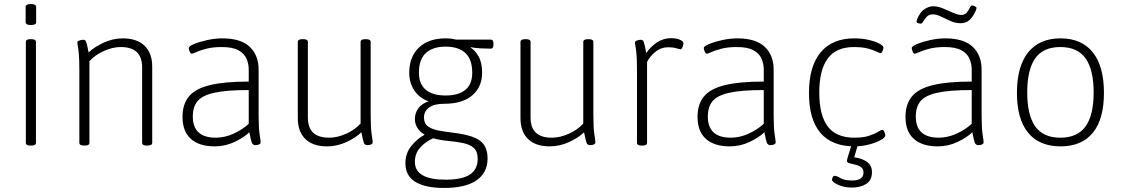

<svg xmlns="http://www.w3.org/2000/svg" viewBox="-20 -719 5557 951"><path d="M130 2Q108 2 108 -12V-511Q108 -525 130 -525H136Q158 -525 158 -511V-12Q158 2 136 2ZM133 -595Q107 -595 107 -609V-685Q107 -699 133 -699Q159 -699 159 -685V-609Q159 -595 133 -595Z M395 2Q373 2 373 -12V-373Q373 -424 370.5 -451Q368 -478 365.5 -490.5Q363 -503 363 -509Q363 -515 373.5 -518.5Q384 -522 393 -522Q403 -522 407 -511Q411 -500 419 -459Q445 -485 492 -507Q539 -529 588 -529Q658 -529 696 -492.5Q734 -456 734 -388V-12Q734 2 711 2H706Q684 2 684 -12V-386Q684 -486 578 -486Q538 -486 494.5 -466.5Q451 -447 423 -416V-12Q423 2 401 2Z M1044 6Q967 6 925.5 -31Q884 -68 884 -140Q884 -203 916 -241.5Q948 -280 1020 -297.5Q1092 -315 1212 -315V-374Q1212 -403 1201 -428.5Q1190 -454 1161 -470Q1132 -486 1079 -486Q1035 -486 1003.5 -478Q972 -470 953.5 -461.5Q935 -453 930 -453Q924 -453 919.5 -463.5Q915 -474 915 -481Q915 -490 941.5 -501Q968 -512 1006.5 -520.5Q1045 -529 1081 -529Q1172 -529 1216.5 -487.5Q1261 -446 1261 -373V-150Q1261 -85 1266 -53Q1271 -21 1271 -14Q1271 -7 1263 -3.5Q1255 0 1245 0Q1233 0 1228 -11Q1223 -22 1215 -64Q1190 -39 1143 -16.5Q1096 6 1044 6ZM1049 -37Q1093 -37 1137 -57Q1181 -77 1212 -106V-273Q1101 -273 1041 -259.5Q981 -246 958 -217.5Q935 -189 935 -142Q935 -37 1049 -37Z M1600 6Q1530 6 1492.5 -30.5Q1455 -67 1455 -134V-511Q1455 -525 1478 -525H1483Q1505 -525 1505 -511V-136Q1505 -37 1610 -37Q1651 -37 1694.5 -56.5Q1738 -76 1766 -107V-511Q1766 -525 1789 -525H1793Q1816 -525 1816 -511V-150Q1816 -85 1821 -53Q1826 -21 1826 -14Q1826 -7 1818 -3.5Q1810 0 1800 0Q1787 0 1782.5 -11Q1778 -22 1770 -64Q1744 -38 1697 -16Q1650 6 1600 6Z M2179 212Q2087 212 2037.5 182Q1988 152 1988 89Q1988 41 2016.5 5Q2045 -31 2082 -51V-53Q2062 -64 2048.5 -84Q2035 -104 2035 -130Q2035 -159 2052 -182.5Q2069 -206 2103 -217Q2058 -233 2032.5 -270.5Q2007 -308 2007 -359Q2007 -437 2054.5 -483Q2102 -529 2188 -529Q2215 -529 2238 -523H2410Q2424 -523 2424 -505V-496Q2424 -478 2410 -478Q2386 -478 2360 -479.5Q2334 -481 2312 -485L2311 -483Q2331 -472 2349.5 -441Q2368 -410 2368 -359Q2368 -289 2319.5 -247Q2271 -205 2180 -205Q2131 -205 2105.5 -186.5Q2080 -168 2080 -138Q2080 -107 2100.5 -92.5Q2121 -78 2155 -72Q2189 -66 2229 -61Q2319 -50 2357 -22.5Q2395 5 2395 66Q2395 136 2340.5 174Q2286 212 2179 212ZM2187 -246Q2251 -246 2285 -274Q2319 -302 2319 -359Q2319 -425 2285 -456.5Q2251 -488 2187 -488Q2124 -488 2089.5 -456.5Q2055 -425 2055 -359Q2055 -302 2089.5 -274Q2124 -246 2187 -246ZM2187 171Q2269 171 2307.5 145.5Q2346 120 2346 68Q2346 31 2327 14Q2308 -3 2275.5 -10Q2243 -17 2204 -20.5Q2165 -24 2125 -34Q2087 -17 2061 12Q2035 41 2035 83Q2035 171 2187 171Z M2703 6Q2633 6 2595.5 -30.5Q2558 -67 2558 -134V-511Q2558 -525 2581 -525H2586Q2608 -525 2608 -511V-136Q2608 -37 2713 -37Q2754 -37 2797.5 -56.5Q2841 -76 2869 -107V-511Q2869 -525 2892 -525H2896Q2919 -525 2919 -511V-150Q2919 -85 2924 -53Q2929 -21 2929 -14Q2929 -7 2921 -3.5Q2913 0 2903 0Q2890 0 2885.5 -11Q2881 -22 2873 -64Q2847 -38 2800 -16Q2753 6 2703 6Z M3157 2Q3135 2 3135 -12V-373Q3135 -424 3132.5 -451Q3130 -478 3127.5 -490.5Q3125 -503 3125 -509Q3125 -515 3135.5 -518.5Q3146 -522 3155 -522Q3165 -522 3169 -510.5Q3173 -499 3181 -456Q3203 -489 3235 -509.5Q3267 -530 3304 -530Q3329 -530 3347 -522.5Q3365 -515 3365 -505Q3365 -496 3360.5 -485.5Q3356 -475 3351 -475Q3346 -475 3329.5 -480Q3313 -485 3291 -485Q3254 -485 3226 -462Q3198 -439 3185 -412V-12Q3185 2 3163 2Z M3595 6Q3518 6 3476.5 -31Q3435 -68 3435 -140Q3435 -203 3467 -241.5Q3499 -280 3571 -297.5Q3643 -315 3763 -315V-374Q3763 -403 3752 -428.5Q3741 -454 3712 -470Q3683 -486 3630 -486Q3586 -486 3554.5 -478Q3523 -470 3504.5 -461.5Q3486 -453 3481 -453Q3475 -453 3470.5 -463.5Q3466 -474 3466 -481Q3466 -490 3492.5 -501Q3519 -512 3557.5 -520.5Q3596 -529 3632 -529Q3723 -529 3767.5 -487.5Q3812 -446 3812 -373V-150Q3812 -85 3817 -53Q3822 -21 3822 -14Q3822 -7 3814 -3.5Q3806 0 3796 0Q3784 0 3779 -11Q3774 -22 3766 -64Q3741 -39 3694 -16.5Q3647 6 3595 6ZM3600 -37Q3644 -37 3688 -57Q3732 -77 3763 -106V-273Q3652 -273 3592 -259.5Q3532 -246 3509 -217.5Q3486 -189 3486 -142Q3486 -37 3600 -37Z M4212 6Q4102 6 4044.5 -60Q3987 -126 3987 -259Q3987 -390 4044.5 -459.5Q4102 -529 4212 -529Q4249 -529 4282 -521.5Q4315 -514 4335.5 -503Q4356 -492 4356 -483Q4356 -477 4351.5 -466.5Q4347 -456 4342 -456Q4336 -456 4321 -463.5Q4306 -471 4279 -478.5Q4252 -486 4210 -486Q4122 -486 4080 -429.5Q4038 -373 4038 -261Q4038 -148 4080 -92.5Q4122 -37 4212 -37Q4256 -37 4284.5 -46.5Q4313 -56 4329 -66Q4345 -76 4351 -76Q4356 -76 4360.5 -65.5Q4365 -55 4365 -49Q4365 -38 4343 -25.5Q4321 -13 4285.5 -3.5Q4250 6 4212 6ZM4199 210Q4160 210 4130.5 196Q4101 182 4101 171Q4101 167 4104 159.5Q4107 152 4114 152Q4125 152 4143.5 163.5Q4162 175 4202 175Q4226 175 4241.5 166Q4257 157 4257 136Q4257 117 4244.5 108.5Q4232 100 4216 96.5Q4200 93 4187.5 89.5Q4175 86 4175 78Q4175 72 4181 53Q4187 34 4198 -1H4229L4211 60Q4299 73 4299 133Q4299 174 4270.5 192Q4242 210 4199 210Z M4625 6Q4548 6 4506.5 -31Q4465 -68 4465 -140Q4465 -203 4497 -241.5Q4529 -280 4601 -297.5Q4673 -315 4793 -315V-374Q4793 -403 4782 -428.5Q4771 -454 4742 -470Q4713 -486 4660 -486Q4616 -486 4584.5 -478Q4553 -470 4534.5 -461.5Q4516 -453 4511 -453Q4505 -453 4500.5 -463.5Q4496 -474 4496 -481Q4496 -490 4522.5 -501Q4549 -512 4587.5 -520.5Q4626 -529 4662 -529Q4753 -529 4797.5 -487.5Q4842 -446 4842 -373V-150Q4842 -85 4847 -53Q4852 -21 4852 -14Q4852 -7 4844 -3.5Q4836 0 4826 0Q4814 0 4809 -11Q4804 -22 4796 -64Q4771 -39 4724 -16.5Q4677 6 4625 6ZM4630 -37Q4674 -37 4718 -57Q4762 -77 4793 -106V-273Q4682 -273 4622 -259.5Q4562 -246 4539 -217.5Q4516 -189 4516 -142Q4516 -37 4630 -37ZM4542 -602Q4536 -602 4528 -604Q4520 -606 4520 -612Q4520 -618 4523 -625Q4539 -662 4561 -675Q4583 -688 4602 -688Q4625 -688 4650.5 -677.5Q4676 -667 4700 -656Q4724 -645 4741 -645Q4759 -645 4768.5 -656.5Q4778 -668 4783.5 -680Q4789 -692 4795 -692Q4801 -692 4809 -687.5Q4817 -683 4817 -680Q4817 -677 4815 -671Q4813 -665 4807 -654Q4794 -628 4777.5 -616Q4761 -604 4737 -604Q4713 -604 4688 -615Q4663 -626 4640.5 -637Q4618 -648 4600 -648Q4582 -648 4571 -636.5Q4560 -625 4553.5 -613.5Q4547 -602 4542 -602Z M5233 6Q5128 6 5072.5 -61.5Q5017 -129 5017 -259Q5017 -390 5072.5 -459.5Q5128 -529 5233 -529Q5337 -529 5392.5 -460Q5448 -391 5448 -259Q5448 -129 5393 -61.5Q5338 6 5233 6ZM5232 -37Q5317 -37 5357 -93Q5397 -149 5397 -261Q5397 -374 5357 -430Q5317 -486 5232 -486Q5147 -486 5107.5 -430Q5068 -374 5068 -261Q5068 -149 5107.5 -93Q5147 -37 5232 -37Z"/></svg>

Font: Asap ExtraLight
Style: Regular
Weight: 200
Designer: Pablo Cosgaya
Foundry: Omnibus-Type
Version: Version 3.001; ttfautohint (v1.8.4.7-5d5b)